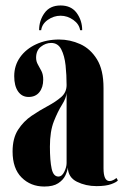

<svg xmlns="http://www.w3.org/2000/svg" viewBox="-20 -671 456 702"><path d="M142 11Q92 11 59 -22Q26 -55 26 -117Q26 -165.5 46 -196.5Q66 -227.5 95.5 -247.5Q125 -267.5 154.5 -283.2Q184 -299 203.8 -316.2Q223.5 -333.5 223.5 -360Q223.5 -396.5 219.8 -431.8Q216 -467 204 -490.5Q192 -514 167 -514Q147 -514 129.5 -500.2Q112 -486.5 112 -460Q112 -446.5 118.5 -435.2Q125 -424 131.5 -411.2Q138 -398.5 138 -380Q138 -351.5 124 -334Q110 -316.5 84.5 -316.5Q60 -316.5 46 -336.8Q32 -357 32 -392.5Q32 -431.5 53.5 -461.8Q75 -492 112.2 -509.2Q149.5 -526.5 196 -526.5Q236 -526.5 273.2 -509.8Q310.5 -493 334.5 -454.2Q358.5 -415.5 358.5 -349V-55.5Q358.5 -9 380.5 -9Q387 -9 394.5 -12.8Q402 -16.5 405.5 -20.5L411 -11.5Q406.5 -5 386.8 2.2Q367 9.5 333 9.5Q293.5 9.5 261.2 -6.5Q229 -22.5 228 -59Q226.5 -45.5 218.8 -29.2Q211 -13 192.8 -1Q174.5 11 142 11ZM193.5 -25.5Q206.5 -25.5 215 -42.8Q223.5 -60 223.5 -75V-331Q222 -312.5 206.8 -288.2Q191.5 -264 177 -227.5Q162.5 -191 162.5 -135Q162.5 -83.5 168.8 -54.5Q175 -25.5 193.5 -25.5ZM201.5 -651Q240.5 -651 260.5 -623.5Q280.5 -596 280.5 -560.5H273Q269.5 -583 248 -598.2Q226.5 -613.5 201.5 -613.5Q176.5 -613.5 155 -598.5Q133.5 -583.5 130.5 -560.5H123Q123 -596 142.8 -623.5Q162.5 -651 201.5 -651Z"/></svg>

Font: Imbue 100pt ExtraBold
Style: Regular
Weight: 800
Designer: Tyler Finck
Foundry: Etcetera Type Company
Version: Version 1.102; ttfautohint (v1.8.3)